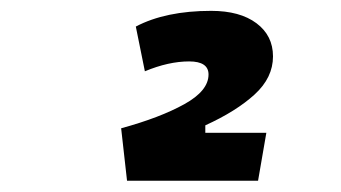

<svg xmlns="http://www.w3.org/2000/svg" viewBox="-20 -723 626 352"><path d="M212.9 -391.6 202.1 -487.8Q273.4 -507.3 317.9 -532Q362.3 -556.6 362.3 -586.4Q362.3 -610.4 326.7 -610.4Q289.1 -610.4 245.6 -592.3L229 -674.3Q283.7 -703.1 367.2 -703.1Q419.9 -703.1 450.2 -680.4Q480.5 -657.7 480.5 -619.6Q480.5 -580.6 446.8 -549.8Q413.1 -519 356.4 -493.2V-479.5H468.3L453.1 -391.6Z"/></svg>

Font: Cascadia Code PL SemiBold
Style: Italic
Weight: 600
Italic angle: -10°
Monospace: yes
Designer: Aaron Bell
Foundry: Saja Typeworks
Version: Version 2404.023; ttfautohint (v1.8.4)